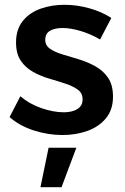

<svg xmlns="http://www.w3.org/2000/svg" viewBox="-20 -559 522 802"><path d="M398 -394Q359 -417 317 -429.5Q275 -442 241 -442Q209 -442 189 -430.5Q169 -419 169 -392Q169 -369 189.5 -355Q210 -341 242 -331.5Q274 -322 310 -311Q346 -300 378.5 -282Q411 -264 431.5 -234Q452 -204 452 -155Q452 -101 423 -65.5Q394 -30 346 -12.5Q298 5 241 5Q181 5 121.5 -14Q62 -33 20 -70L65 -157Q102 -125 152.5 -107.5Q203 -90 246 -90Q269 -90 287 -96Q305 -102 315 -113.5Q325 -125 325 -144Q325 -170 305 -184.5Q285 -199 253.5 -209.5Q222 -220 186 -230.5Q150 -241 118.5 -258.5Q87 -276 67 -305Q47 -334 47 -382Q47 -436 75 -471Q103 -506 149 -522.5Q195 -539 249 -539Q301 -539 353 -524.5Q405 -510 445 -484ZM183 58H299L237 223H149Z"/></svg>

Font: Alexandria Medium
Style: Regular
Weight: 500
Designer: Mohamed Gaber
Foundry: Kief Type Foundry
Version: Version 5.100